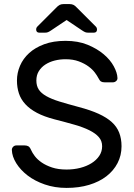

<svg xmlns="http://www.w3.org/2000/svg" viewBox="-20 -910 658 940"><path d="M38 0ZM301 -710Q362 -710 408.5 -691Q455 -672 487.5 -644.5Q520 -617 537 -585.5Q554 -554 555 -529Q556 -520 549 -513.5Q542 -507 533 -507H492Q481 -507 474.5 -511Q468 -515 461 -529Q456 -539 444.5 -554.5Q433 -570 413.5 -584.5Q394 -599 366 -609.5Q338 -620 301 -620Q273 -620 247.5 -613.5Q222 -607 202 -594Q182 -581 170 -561.5Q158 -542 158 -516Q158 -490 169.5 -472Q181 -454 206.5 -439.5Q232 -425 271 -413Q310 -401 366 -386Q423 -371 462.5 -353Q502 -335 527 -312.5Q552 -290 563.5 -260.5Q575 -231 575 -194Q575 -149 555.5 -111.5Q536 -74 501 -47Q466 -20 416.5 -5Q367 10 306 10Q248 10 199 -7Q150 -24 115 -51Q80 -78 59.5 -111Q39 -144 38 -176Q38 -185 44.5 -191.5Q51 -198 60 -198H101Q111 -198 118.5 -194Q126 -190 132 -176Q138 -162 150.5 -145.5Q163 -129 184 -114.5Q205 -100 235 -90Q265 -80 306 -80Q341 -80 372.5 -88Q404 -96 428 -111Q452 -126 466 -147Q480 -168 480 -194Q480 -220 464 -238.5Q448 -257 418 -272Q388 -287 344.5 -299.5Q301 -312 246 -326Q196 -339 161 -357.5Q126 -376 104 -400Q82 -424 72.5 -453Q63 -482 63 -516Q63 -553 78 -588Q93 -623 122.5 -650Q152 -677 196.5 -693.5Q241 -710 301 -710ZM321 -890Q332 -890 340 -886Q348 -882 358 -871L450 -779Q455 -774 455 -766Q455 -750 439 -750H413Q403 -750 397 -752.5Q391 -755 382 -761L306 -812L230 -761Q221 -755 215 -752.5Q209 -750 199 -750H173Q157 -750 157 -766Q157 -774 162 -779L254 -871Q264 -882 272 -886Q280 -890 291 -890Z"/></svg>

Font: Rubik
Style: Regular
Weight: 400
Designer: Hubert & Fischer
Foundry: Hubert & Fischer
Version: Version 1.002; ttfautohint (v1.6)